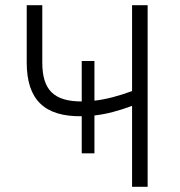

<svg xmlns="http://www.w3.org/2000/svg" viewBox="-20 -720 692 740"><path d="M489 0H549V-700H489V-369C437 -350 389 -337 344 -332V-485H295V-329C188 -329 143 -373 143 -479V-700H83V-479C83 -335 152 -270 295 -272V-129H344V-275C390 -280 438 -293 489 -312Z"/></svg>

Font: Fixel Text Light
Style: Regular
Weight: 300
Width: 4
Designer: AlfaBravo + MacPaw
Foundry: Kyrylo Tkachov, Marchela Mozhyna, Serhii Makarenko, Maria Weinstein, Zakhar Kryvoshyya
Version: Version 1.211